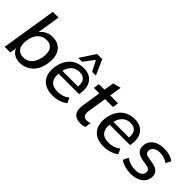

<svg xmlns="http://www.w3.org/2000/svg" viewBox="76 -1575 2404 2404"><g transform="rotate(45 1278.0 -373.0)"><path d="M305 9Q240 9 196 -23.5Q152 -56 142 -112L152 -114L134 0H34L151 -736H252L197 -392L181 -390Q207 -447 256 -480Q305 -513 374 -513Q444 -513 491 -480Q538 -447 558 -385.5Q578 -324 564 -239Q544 -117 473.5 -54Q403 9 305 9ZM293 -70Q358 -70 403 -115Q448 -160 463 -249Q477 -342 445 -387.5Q413 -433 344 -433Q280 -433 233.5 -388Q187 -343 173 -256Q159 -162 192 -116Q225 -70 293 -70Z M888 9Q802 9 745.5 -25Q689 -59 666 -122Q643 -185 656 -269Q669 -346 705 -400.5Q741 -455 797 -484Q853 -513 925 -513Q996 -513 1042 -482Q1088 -451 1107.5 -396.5Q1127 -342 1116 -270L1111 -240H732L741 -298H1051L1033 -283Q1044 -360 1015.5 -400.5Q987 -441 920 -441Q873 -441 838 -419.5Q803 -398 782 -361Q761 -324 755 -277L750 -249Q739 -163 776 -116.5Q813 -70 899 -70Q941 -70 981 -82.5Q1021 -95 1056 -124L1088 -55Q1048 -24 995.5 -7.5Q943 9 888 9ZM784 -553 916 -755H1007L1096 -553H1030L957 -693L852 -553Z M1388 9Q1302 9 1266.5 -36.5Q1231 -82 1244 -169L1285 -426H1187L1200 -504H1297L1319 -637L1424 -664L1398 -504H1538L1526 -426H1386L1347 -179Q1339 -123 1355.5 -98.5Q1372 -74 1411 -74Q1429 -74 1443.5 -77.5Q1458 -81 1471 -86L1458 -4Q1441 2 1424 5.5Q1407 9 1388 9Z M1791 9Q1705 9 1648.5 -25Q1592 -59 1569 -122Q1546 -185 1559 -269Q1572 -346 1608 -400.5Q1644 -455 1700 -484Q1756 -513 1828 -513Q1899 -513 1945 -482Q1991 -451 2010.5 -396.5Q2030 -342 2019 -270L2014 -240H1635L1644 -298H1954L1936 -283Q1947 -360 1918.5 -400.5Q1890 -441 1823 -441Q1776 -441 1741 -419.5Q1706 -398 1685 -361Q1664 -324 1658 -277L1653 -249Q1642 -163 1679 -116.5Q1716 -70 1802 -70Q1844 -70 1884 -82.5Q1924 -95 1959 -124L1991 -55Q1951 -24 1898.5 -7.5Q1846 9 1791 9Z M2273 9Q2214 9 2162.5 -6Q2111 -21 2081 -46L2114 -116Q2148 -92 2190 -78.5Q2232 -65 2278 -65Q2332 -65 2363 -84Q2394 -103 2399 -135Q2404 -164 2388 -182Q2372 -200 2334 -206L2258 -219Q2184 -231 2155 -270.5Q2126 -310 2135 -369Q2143 -415 2172 -447Q2201 -479 2247 -496Q2293 -513 2348 -513Q2403 -513 2449 -499Q2495 -485 2522 -461L2487 -393Q2461 -414 2424 -426.5Q2387 -439 2348 -439Q2294 -439 2264 -418.5Q2234 -398 2228 -366Q2223 -337 2237 -318Q2251 -299 2286 -293L2364 -280Q2440 -267 2470.5 -230Q2501 -193 2491 -135Q2484 -90 2455 -57.5Q2426 -25 2379.5 -8Q2333 9 2273 9Z"/></g></svg>

Font: Mulish ExtraLight SemiBold
Style: Italic
Weight: 600
Italic angle: -9°
Version: Version 3.603